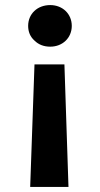

<svg xmlns="http://www.w3.org/2000/svg" viewBox="-20 -589 394 757"><path d="M99 148H250L234 -335H116ZM116 -429C132 -413 153 -405 178 -405C227 -405 263 -440 263 -487C263 -534 227 -569 178 -569C127 -569 91 -534 91 -487C91 -464 99 -444 116 -429Z"/></svg>

Font: Poppins SemiBold
Style: Regular
Weight: 600
Designer: Ninad Kale (Devanagari), Jonny Pinhorn (Latin)
Foundry: Indian Type Foundry
Version: 4.004